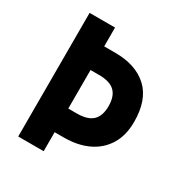

<svg xmlns="http://www.w3.org/2000/svg" viewBox="-163 -809 878 928"><g transform="rotate(30 276.0 -345.0)"><path d="M70 0V-690H212V-585H274Q389 -585 454.5 -524.5Q520 -464 520 -341Q520 -265 487.5 -212.5Q455 -160 397.5 -133Q340 -106 264 -106H212V0ZM212 -238H260Q320 -238 347.5 -264.5Q375 -291 375 -345Q375 -400 347.5 -426.5Q320 -453 260 -453H212Z"/></g></svg>

Font: Radio Canada Condensed
Style: Bold
Weight: 700
Width: 3
Designer: Charles Daoud, Etienne Aubert Bonn, Alexandre Saumier Demers, Jacques Le Bailly
Foundry: Radio-Canada
Version: Version 2.104; ttfautohint (v1.8.4.7-5d5b);gftools[0.9.28.de